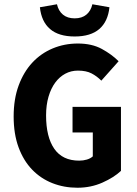

<svg xmlns="http://www.w3.org/2000/svg" viewBox="-20 -868 640 900"><path d="M343 12Q280 12 225.5 -9.5Q171 -31 130.5 -73Q90 -115 67 -177.5Q44 -240 44 -322Q44 -404 67.5 -467.5Q91 -531 131.5 -574.5Q172 -618 227 -641Q282 -664 345 -664Q411 -664 457.5 -638.5Q504 -613 536 -581L455 -490Q434 -511 409 -524Q384 -537 345 -537Q313 -537 286 -522.5Q259 -508 239 -481Q219 -454 207.5 -415Q196 -376 196 -327Q196 -226 234.5 -170.5Q273 -115 351 -115Q370 -115 387 -120Q404 -125 415 -135V-247H320V-367H547V-67Q514 -36 460 -12Q406 12 343 12ZM330 -697Q255 -697 214.5 -732Q174 -767 167 -834L247 -848Q254 -817 275 -799.5Q296 -782 330 -782Q364 -782 385 -799.5Q406 -817 413 -848L493 -834Q486 -767 445.5 -732Q405 -697 330 -697Z"/></svg>

Font: Source Code Pro
Style: Bold
Weight: 700
Monospace: yes
Designer: Paul D. Hunt, Teo Tuominen
Foundry: Adobe Systems Incorporated
Version: Version 2.030;PS 1.000;hotconv 16.6.51;makeotf.lib2.5.65220